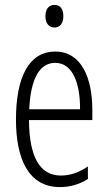

<svg xmlns="http://www.w3.org/2000/svg" viewBox="-20 -752 439 782"><path d="M202 -732C177 -732 165 -713 165 -686C165 -659 178 -640 202 -640C225 -640 238 -658 238 -686C238 -713 227 -732 202 -732ZM205 -542C98 -542 45 -438 45 -265C45 -102 98 10 224 10C267 10 305 -2 338 -23V-74C301 -49 265 -37 228 -37C141 -37 99 -115 98 -263H356V-305C356 -432 313 -542 205 -542ZM205 -496C277 -496 307 -410 306 -307H99C105 -435 143 -496 205 -496Z"/></svg>

Font: Noto Sans Gujarati ExtraCondensed Light
Style: Regular
Weight: 300
Width: 2
Designer: Jelle Bosma - Monotype Design Team, Universal Thirst
Foundry: Monotype Imaging Inc.
Version: Version 2.106